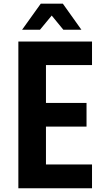

<svg xmlns="http://www.w3.org/2000/svg" viewBox="-20 -1006 554 1026"><path d="M98.1 -847.2H193.8L256.3 -922.9L318.4 -847.2H415L315.9 -986.3H197.8ZM78.1 0H471.7V-127H225.6V-329.6H442.4V-456.1H225.6V-658.2H471.7V-784.2H78.1Z"/></svg>

Font: Decalotype SemiBold
Style: Regular
Weight: 600
Designer: Alfredo Marco Pradil
Foundry: Alfredo Marco Pradil
Version: Version 1.0